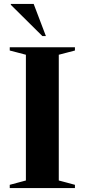

<svg xmlns="http://www.w3.org/2000/svg" viewBox="-20 -955 430 975"><path d="M360.5 -16.5V0H29.5V-16.5L111.5 -38.5V-677L29.5 -698.5V-715H360.5V-698.5L278.5 -677V-38.5ZM213 -772H195L35 -930.5V-935H151Z"/></svg>

Font: Newsreader Display SemiBold
Style: Regular
Weight: 600
Designer: Hugues Gentile
Foundry: Production Type
Version: Version 1.001